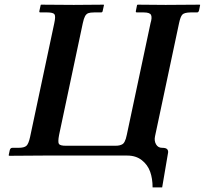

<svg xmlns="http://www.w3.org/2000/svg" viewBox="-20 -666 877 822"><path d="M524.9 0Q524.9 0 166 0L20 1L17.1 -1L21.5 -22Q23.9 -33.2 33.2 -33.2H59.1Q83.5 -33.2 93 -41.7Q102.5 -50.3 108.9 -80.1L212.4 -566.9Q218.8 -596.2 213.4 -604.5Q208 -612.8 182.1 -612.8H152.3Q147.5 -612.8 148.4 -618.2L154.3 -645L156.2 -646L295.9 -645L423.3 -646L425.3 -645L419.4 -618.2Q418.5 -613.3 413.1 -612.8H383.3Q366.2 -612.8 357.9 -609.6Q349.6 -606.4 344.2 -596.9Q338.9 -587.4 334.5 -566.9L232.9 -87.9Q227.1 -57.1 232.4 -49.6Q237.8 -42 261.7 -42H474.1Q484.9 -42 492.4 -43.9Q500 -45.9 504.9 -49.1Q509.8 -52.2 513.2 -58.8Q516.6 -65.4 518.6 -71.8Q520.5 -78.1 522.9 -88.9L624.5 -566.9Q631.8 -590.8 626.7 -601.8Q621.6 -612.8 595.2 -612.8H566.4Q560.5 -612.8 561.5 -618.2L566.9 -645L570.3 -646L689 -645L834.5 -646L836.9 -645L832.5 -623Q830.6 -613.3 824.2 -612.8H795.4Q769 -612.3 760.7 -603.5Q752.4 -594.7 746.6 -566.9L643.6 -82Q639.6 -62.5 648.2 -47.9Q656.7 -33.2 673.8 -33.2Q690.4 -33.2 695.6 -27.3Q700.7 -21.5 699.7 -13.2L674.3 136.2H633.3Q633.3 98.6 622.8 69.1Q612.3 39.6 587.2 19.8Q562 0 524.9 0Z"/></svg>

Font: Linux Libertine Slanted
Style: Semibold Slanted
Weight: 600
Designer: Philipp H. Poll
Foundry: Philipp H. Poll
Version: Version 5.1.1